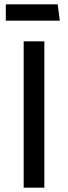

<svg xmlns="http://www.w3.org/2000/svg" viewBox="-20 -872 316 892"><path d="M186 0V-680H90V0ZM7 -776H258L248 -852H7Z"/></svg>

Font: Catamaran Medium
Style: Regular
Weight: 500
Designer: Pria Ravichandran
Version: Version 2.000